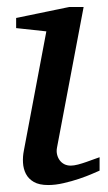

<svg xmlns="http://www.w3.org/2000/svg" viewBox="-20 -514 306 546"><path d="M263.2 -28.8Q257.3 -26.4 241.7 -19.5Q226.1 -12.7 205.1 -5.6Q184.1 1.5 160.9 6.8Q137.7 12.2 117.2 12.2Q91.3 12.2 76.2 3.4Q61 -5.4 53.7 -19.5Q46.4 -33.7 45.4 -51.3Q44.4 -68.8 47.9 -85.9L111.8 -424.8L25.9 -434.1V-462.9L176.8 -494.1H217.8L142.1 -94.2Q140.1 -84 142.3 -74.7Q144.5 -65.4 149.7 -58.3Q154.8 -51.3 162.8 -47.1Q170.9 -43 181.2 -43Q189.9 -43 201.9 -46.1Q213.9 -49.3 225.8 -53.5Q237.8 -57.6 248 -61.5Q258.3 -65.4 263.2 -66.9Z"/></svg>

Font: Charis SIL Cyr
Style: Italic
Weight: 400
Italic angle: -11°
Foundry: SIL International
Version: Version 5.000